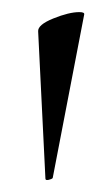

<svg xmlns="http://www.w3.org/2000/svg" viewBox="-20 -660 180 317"><path d="M111 -640Q120 -640 119 -636L67 -366Q65 -364 60 -363Q55 -362 55 -365L43 -608Q42 -619 68 -629.5Q94 -640 111 -640Z"/></svg>

Font: Cormorant SC
Style: Regular
Weight: 400
Designer: Christian Thalmann (Catharsis Fonts)
Foundry: Catharsis Fonts
Version: Version 4.000